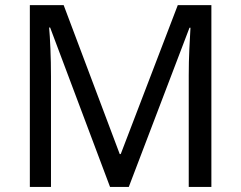

<svg xmlns="http://www.w3.org/2000/svg" viewBox="-20 -734 947 754"><path d="M412.1 0 176.8 -626H172.9Q175.8 -595.2 178 -542.7Q180.2 -490.2 180.2 -433.1V0H97.2V-713.9H230L450.2 -128.9H454.1L678.2 -713.9H810.1V0H721.2V-439Q721.2 -491.2 723.6 -542Q726.1 -592.8 728 -625H724.1L485.8 0Z"/></svg>

Font: Defago Noto Sans
Style: Regular
Weight: 400
Designer: John M. Durdin
Foundry: Lao IT Dev Co., Ltd.
Version: Version 1.000 2007 initial release